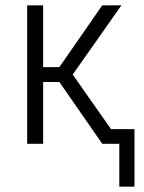

<svg xmlns="http://www.w3.org/2000/svg" viewBox="-20 -540 540 721"><path d="M428 161V0H364L203 -232H142V0H82V-520H142V-288H203L364 -520H436L253 -260L397 -55H485V161Z"/></svg>

Font: Iosevka Light
Style: Regular
Weight: 300
Monospace: yes
Designer: Belleve Invis
Foundry: Belleve Invis
Version: Version 32.5.0; ttfautohint (v1.8.4)